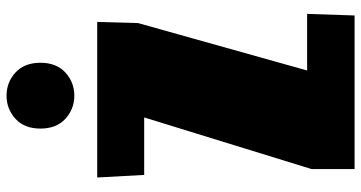

<svg xmlns="http://www.w3.org/2000/svg" viewBox="-276 -817 1093 581"><g transform="rotate(-90 270.5 -526.5)"><path d="M23.9 0ZM201.4 -875.2Q171.9 -902.3 171.9 -950.7Q171.9 -999 201.4 -1026.1Q231 -1053.2 271.5 -1053.2Q312 -1053.2 341.6 -1026.1Q371.1 -999 371.1 -950.7Q371.1 -902.3 341.6 -875.2Q312 -848.1 271.5 -848.1Q231 -848.1 201.4 -875.2ZM494.6 -778.8 491.2 -655.3 347.7 -143.6H519L514.2 0H49.3V-129.9L205.6 -636.7H31.7L23.9 -778.8Z"/></g></svg>

Font: Coda ExtraBold
Style: Regular
Weight: 800
Version: Version 2.001; ttfautohint (v0.8) -r 50 -G 200 -x